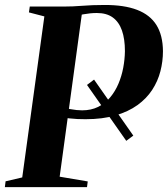

<svg xmlns="http://www.w3.org/2000/svg" viewBox="-37 -770 690 790"><path d="M511.5 -212 482.5 -190.5 321 -420.5 350 -442.5ZM-17 0 -14 -24 54.5 -40 145.5 -702.5 82 -719 85.5 -743H223.5Q262 -743 301.8 -746.2Q341.5 -749.5 392 -749.5Q473.5 -750 527 -729.5Q580.5 -709 606.8 -666.8Q633 -624.5 633.5 -559.5Q633.5 -517.5 623 -476.8Q612.5 -436 589.2 -400.2Q566 -364.5 528.5 -337.5Q491 -310.5 438 -295Q385 -279.5 315 -279.5Q299 -279.5 282 -280.2Q265 -281 249.2 -282.8Q233.5 -284.5 222.5 -286.5L225.5 -326.5Q239 -323.5 252.2 -321Q265.5 -318.5 278.2 -317.2Q291 -316 301 -316Q338 -316 366.8 -330.2Q395.5 -344.5 416.2 -369.2Q437 -394 450.2 -425.2Q463.5 -456.5 470 -491Q476.5 -525.5 477 -559.5Q477 -609.5 464.8 -644.5Q452.5 -679.5 427.2 -698Q402 -716.5 361.5 -716.5Q347 -716.5 333.2 -715Q319.5 -713.5 306.5 -711.2Q293.5 -709 281.5 -706.5L301.5 -725L208.5 -43L324 -23.5L321 0Z"/></svg>

Font: Merriweather 120pt
Style: Bold Italic
Weight: 700
Italic angle: -7.8°
Version: Version 2.101